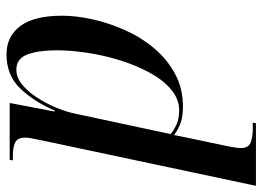

<svg xmlns="http://www.w3.org/2000/svg" viewBox="-144 -456 826 605"><g transform="rotate(-90 269.5 -153.0)"><path d="M130 -434Q134 -453 136.5 -466.5Q139 -480 139 -486Q139 -511 124 -518.5Q109 -526 81 -526H67L69 -536H248L221 -394H224Q252 -459 293.5 -502.5Q335 -546 401 -546Q458 -546 490.5 -502.5Q523 -459 523 -371Q523 -326 511.5 -274.5Q500 -223 477.5 -172.5Q455 -122 420.5 -81Q386 -40 340 -15Q294 10 236 10Q207 10 186.5 3Q166 -4 147 -18Q144 -2 141.5 9.5Q139 21 136 36L113 145Q111 155 108.5 169Q106 183 106 192Q106 216 122.5 223Q139 230 167 230H186L184 240H-13ZM225 -2Q260 -2 290 -27Q320 -52 343 -94Q366 -136 382 -187Q398 -238 406 -290.5Q414 -343 414 -388Q414 -445 401 -480Q388 -515 353 -515Q329 -515 307 -497.5Q285 -480 266.5 -452Q248 -424 235 -393.5Q222 -363 216 -337L150 -29Q160 -20 178.5 -11Q197 -2 225 -2Z"/></g></svg>

Font: Noto Serif Display SemiCondensed Medium
Style: Italic
Weight: 500
Width: 4
Italic angle: -12°
Designer: Monotype Design Team
Foundry: Monotype Imaging Inc.
Version: Version 2.009